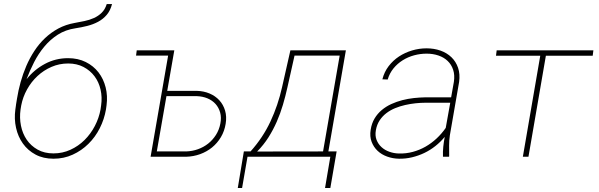

<svg xmlns="http://www.w3.org/2000/svg" viewBox="-20 -778 2975 953"><path d="M317.9 -489.3Q367.2 -489.3 405.5 -470.2Q443.8 -451.2 468.8 -418.9Q493.7 -386.7 504.4 -344.2Q515.1 -301.8 508.8 -254.9L505.9 -234.4Q497.6 -186 475.3 -141.8Q453.1 -97.7 418.9 -64Q384.8 -30.3 340.8 -10.3Q296.9 9.8 245.6 9.8Q194.8 9.8 156.5 -10.7Q118.2 -31.2 93.8 -65.4Q69.3 -99.6 59.6 -143.6Q49.8 -187.5 56.2 -234.4L59.1 -254.9L59.6 -259.3L64.5 -289.1Q70.8 -329.1 82.3 -370.4Q93.8 -411.6 110.6 -450.7Q127.4 -489.7 150.4 -524.9Q173.3 -560.1 203.1 -588.4Q232.9 -616.7 269.5 -636.5Q306.2 -656.2 350.6 -664.1Q374.5 -668.5 399.4 -673.6Q424.3 -678.7 446 -688.5Q467.8 -698.2 484.6 -714.6Q501.5 -731 509.8 -757.8H536.1Q527.8 -725.6 509.8 -704.3Q491.7 -683.1 467 -669.9Q442.4 -656.7 413.3 -649.4Q384.3 -642.1 355 -637.7Q305.2 -630.4 267.1 -606Q229 -581.5 200 -546.6Q170.9 -511.7 149.4 -469.7Q127.9 -427.7 111.8 -384.8Q149.9 -432.6 202.9 -460.9Q255.9 -489.3 317.9 -489.3ZM318.4 -462.9Q274.4 -462.9 235.6 -446Q196.8 -429.2 166 -400.6Q135.3 -372.1 114.3 -334.2Q93.3 -296.4 85.4 -254.9L82 -234.4Q76.2 -193.4 84 -154.3Q91.8 -115.2 112.5 -84.7Q133.3 -54.2 166.7 -35.4Q200.2 -16.6 245.1 -16.6Q290.5 -16.6 329.8 -34.7Q369.1 -52.7 399.7 -83Q430.2 -113.3 450.7 -152.6Q471.2 -191.9 479 -234.4L481.9 -254.9Q487.8 -295.4 479.2 -333Q470.7 -370.6 449.2 -399.4Q427.7 -428.2 394.5 -445.6Q361.3 -462.9 318.4 -462.9Z M658.7 -528.3H845.2L810.1 -327.1H956.1Q991.2 -326.2 1020 -314Q1048.8 -301.8 1068.6 -280.3Q1088.4 -258.8 1097.2 -229Q1106 -199.2 1100.1 -163.6Q1094.2 -127 1076.4 -97.2Q1058.6 -67.4 1032.5 -46.1Q1006.3 -24.9 973.4 -12.9Q940.4 -1 904.3 0H727.5L814.5 -502H655.3ZM806.2 -300.8 758.3 -26.4H903.8Q934.6 -27.3 962.6 -37.4Q990.7 -47.4 1013.4 -65.4Q1036.1 -83.5 1052 -108.6Q1067.9 -133.8 1073.7 -164.6Q1079.6 -194.3 1072.8 -219.2Q1065.9 -244.1 1049.8 -262Q1033.7 -279.8 1009.8 -289.8Q985.8 -299.8 956.5 -300.8Z M1223.6 -26.4Q1285.2 -95.2 1322.5 -175.3Q1359.9 -255.4 1379.9 -344.7L1421.4 -528.3H1696.8L1609.9 -26.4H1650.9L1619.6 155.3H1593.3L1619.6 0H1208.5L1181.6 155.3H1160.2L1190.4 -26.4ZM1406.7 -344.7Q1397 -300.8 1384.3 -257.8Q1371.6 -214.8 1353.8 -174.1Q1335.9 -133.3 1312.3 -95.9Q1288.6 -58.6 1256.3 -25.9L1583.5 -26.4L1666 -502H1441.9Z M2178.7 0Q2177.7 -25.4 2180.2 -49.6Q2182.6 -73.7 2187.5 -98.6Q2166.5 -73.2 2140.9 -53Q2115.2 -32.7 2086.2 -18.8Q2057.1 -4.9 2025.4 2.7Q1993.7 10.3 1960.4 9.8Q1929.7 9.3 1901.9 -0.7Q1874 -10.7 1854.2 -29.3Q1834.5 -47.9 1824.5 -74.2Q1814.5 -100.6 1819.8 -133.8Q1824.7 -165.5 1839.1 -189.7Q1853.5 -213.9 1874.8 -231.7Q1896 -249.5 1922.1 -261.5Q1948.2 -273.4 1976.6 -280.8Q2004.9 -288.1 2034.2 -291.3Q2063.5 -294.4 2090.8 -294.9H2219.2L2232.9 -372.1Q2237.8 -405.8 2229.2 -431.6Q2220.7 -457.5 2202.1 -475.3Q2183.6 -493.2 2156.5 -502.4Q2129.4 -511.7 2097.7 -511.7Q2065.9 -511.7 2035.4 -503.4Q2004.9 -495.1 1978.8 -478.8Q1952.6 -462.4 1933.1 -438.5Q1913.6 -414.6 1904.3 -383.3L1877.9 -384.3Q1887.2 -420.9 1908.9 -449.5Q1930.7 -478 1960.4 -497.6Q1990.2 -517.1 2025.4 -527.6Q2060.5 -538.1 2097.2 -538.1Q2134.3 -538.1 2166.3 -526.9Q2198.2 -515.6 2220.7 -493.9Q2243.2 -472.2 2253.7 -441.2Q2264.2 -410.2 2258.8 -371.1L2212.9 -106.4Q2209 -80.6 2209.2 -55.4Q2209.5 -30.3 2209.5 -4.4L2209 0ZM1960 -16.1Q1995.6 -15.1 2029.1 -24.2Q2062.5 -33.2 2092 -50Q2121.6 -66.9 2147 -90.6Q2172.4 -114.3 2192.4 -143.1L2214.8 -268.1H2092.3Q2068.8 -268.1 2043 -265.4Q2017.1 -262.7 1991.2 -256.8Q1965.3 -251 1941.4 -241.2Q1917.5 -231.4 1897.7 -216.3Q1877.9 -201.2 1864.3 -180.4Q1850.6 -159.7 1845.7 -131.8Q1840.8 -105 1849.1 -83.7Q1857.4 -62.5 1873.8 -47.6Q1890.1 -32.7 1912.8 -24.7Q1935.5 -16.6 1960 -16.1Z M2921.9 -501.5H2689.5L2603 0H2575.2L2661.6 -501.5H2441.9L2445.3 -528.3H2925.3Z"/></svg>

Font: Roboto Mono Thin
Style: Italic
Weight: 250
Designer: Google
Version: Version 2.000985; 2015; ttfautohint (v1.3)